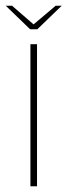

<svg xmlns="http://www.w3.org/2000/svg" viewBox="-42 -649 235 669"><path d="M64 0V-495H87V0ZM63 -547 -22 -629H0L75 -564L152 -629H173L88 -547Z"/></svg>

Font: Alumni Sans Thin Thin
Style: Regular
Weight: 250
Version: Version 1.018